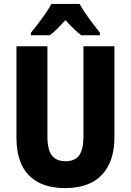

<svg xmlns="http://www.w3.org/2000/svg" viewBox="-20 -950 667 980"><path d="M564 -250Q564 -125 500 -57.5Q436 10 312 10Q191 10 127.5 -55Q64 -120 64 -247V-714H222V-254Q222 -186 245 -156.5Q268 -127 314 -127Q362 -127 384 -157Q406 -187 406 -255V-714H564ZM386 -930Q405 -896 433.5 -857Q462 -818 490 -783V-770H395Q376 -784 356 -803.5Q336 -823 314 -847Q291 -822 271.5 -802.5Q252 -783 234 -770H138V-783Q154 -802 174.5 -829Q195 -856 213.5 -883Q232 -910 242 -930Z"/></svg>

Font: Noto Sans Lao Condensed ExtraBold
Style: Regular
Weight: 800
Width: 3
Designer: Monotype Design Team
Foundry: Monotype Imaging Inc.
Version: Version 2.003; ttfautohint (v1.8.4.7-5d5b)